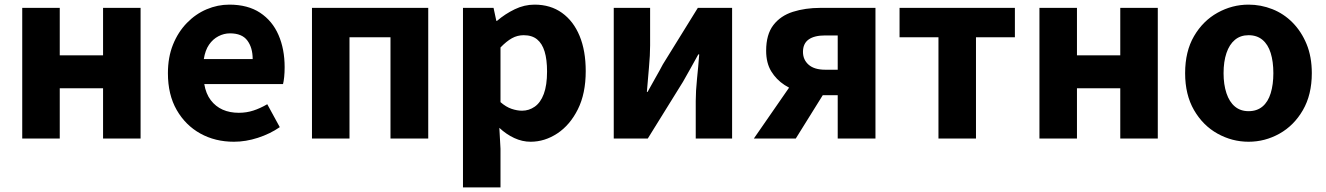

<svg xmlns="http://www.w3.org/2000/svg" viewBox="-20 -598 5726 829"><path d="M76 0V-564H238V-359H425V-564H587V0H425V-217H238V0Z M990 14Q909 14 845 -21.5Q781 -57 743 -123Q705 -189 705 -282Q705 -351 727 -405.5Q749 -460 787 -499Q825 -538 872.5 -558Q920 -578 970 -578Q1050 -578 1103 -543Q1156 -508 1182.5 -447Q1209 -386 1209 -308Q1209 -285 1207 -265.5Q1205 -246 1202 -235H862Q869 -193 890 -165.5Q911 -138 941.5 -124.5Q972 -111 1011 -111Q1044 -111 1073.5 -120.5Q1103 -130 1134 -148L1188 -49Q1146 -20 1093.5 -3Q1041 14 990 14ZM860 -343H1071Q1071 -392 1048 -423Q1025 -454 973 -454Q947 -454 923 -441.5Q899 -429 882.5 -405Q866 -381 860 -343Z M1327 0V-564H1829V0H1666V-437H1489V0Z M1979 211V-564H2111L2123 -508H2126Q2161 -538 2202.5 -558Q2244 -578 2288 -578Q2357 -578 2406.5 -542.5Q2456 -507 2482.5 -443Q2509 -379 2509 -291Q2509 -194 2475 -126Q2441 -58 2386.5 -22Q2332 14 2271 14Q2235 14 2200.5 -2Q2166 -18 2136 -46L2141 44V211ZM2234 -120Q2264 -120 2289 -137.5Q2314 -155 2328 -192.5Q2342 -230 2342 -289Q2342 -341 2331.5 -375.5Q2321 -410 2299 -428Q2277 -446 2241 -446Q2214 -446 2190.5 -433Q2167 -420 2141 -393V-157Q2165 -136 2189 -128Q2213 -120 2234 -120Z M2630 0V-564H2787V-402Q2787 -360 2782 -306.5Q2777 -253 2773 -201H2776Q2790 -227 2809.5 -261Q2829 -295 2842 -320L2993 -564H3141V0H2984V-162Q2984 -204 2989.5 -257.5Q2995 -311 2999 -363H2995Q2981 -338 2962 -303.5Q2943 -269 2929 -245L2777 0Z M3597 0V-187H3532Q3490 -187 3446.5 -197.5Q3403 -208 3367.5 -231Q3332 -254 3310 -290Q3288 -326 3288 -379Q3288 -449 3319 -489.5Q3350 -530 3403.5 -547Q3457 -564 3522 -564H3760V0ZM3543 -297H3597V-445H3543Q3496 -445 3471.5 -427.5Q3447 -410 3447 -374Q3447 -340 3471.5 -318.5Q3496 -297 3543 -297ZM3235 0 3424 -273 3558 -228 3416 0Z M4032 0V-437H3864V-564H4362V-437H4194V0Z M4468 0V-564H4630V-359H4817V-564H4979V0H4817V-217H4630V0Z M5371 14Q5300 14 5237 -21Q5174 -56 5135.5 -122.5Q5097 -189 5097 -282Q5097 -376 5135.5 -442Q5174 -508 5237 -543Q5300 -578 5371 -578Q5424 -578 5473.5 -558.5Q5523 -539 5561 -500.5Q5599 -462 5621.5 -407.5Q5644 -353 5644 -282Q5644 -189 5605.5 -122.5Q5567 -56 5504.5 -21Q5442 14 5371 14ZM5371 -118Q5407 -118 5431 -138Q5455 -158 5466.5 -195.5Q5478 -233 5478 -282Q5478 -332 5466.5 -369Q5455 -406 5431 -426Q5407 -446 5371 -446Q5336 -446 5312 -426Q5288 -406 5275.5 -369Q5263 -332 5263 -282Q5263 -233 5275.5 -195.5Q5288 -158 5312 -138Q5336 -118 5371 -118Z"/></svg>

Font: Noto Sans JP ExtraBold
Style: Regular
Weight: 800
Designer: Ryoko NISHIZUKA  (kana, bopomofo & ideographs); Paul D. Hunt (Latin, Greek & Cyrillic); Sandoll Communications , Soo-you
Foundry: Adobe
Version: Version 2.004-H2;hotconv 1.0.118;makeotfexe 2.5.65603